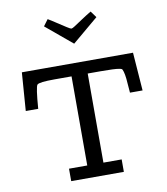

<svg xmlns="http://www.w3.org/2000/svg" viewBox="-102 -1058 992 1143"><g transform="rotate(-10 394.5 -487.0)"><path d="M41 -458 58.1 -689H730L747.1 -458H670.9Q667 -516.1 664.1 -543Q661.1 -569.8 656.5 -585.9Q651.9 -602.1 647.5 -604.5Q643.1 -606.9 631.8 -608.9Q606 -613.8 522 -613.8H442.9V-75.2H553.2V0H234.9V-75.2H345.2V-613.8H241.2Q149.4 -613.8 137.2 -601.1Q126 -588.9 116.2 -458ZM235.8 -935.1V-936L264.2 -974.1Q281.2 -964.4 313.2 -943.1Q345.2 -921.9 367.2 -908Q389.2 -894 394 -894Q399.9 -894 416 -904.5Q432.1 -915 463.6 -936Q495.1 -957 523.9 -974.1L551.8 -936V-935.1L395 -803.2H394Z"/></g></svg>

Font: CMU Concrete
Style: Bold
Weight: 700
Version: Version 0.7.0